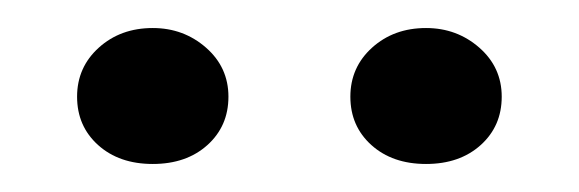

<svg xmlns="http://www.w3.org/2000/svg" viewBox="-20 -664 413 137"><path d="M89 -644Q111 -644 127 -630Q143 -616 143 -595Q143 -574 128 -560.5Q113 -547 89 -547Q65 -547 50 -560.5Q35 -574 35 -595Q35 -616 50.5 -630Q66 -644 89 -644ZM284 -644Q306 -644 322 -630Q338 -616 338 -595Q338 -574 323 -560.5Q308 -547 284 -547Q260 -547 245 -560.5Q230 -574 230 -595Q230 -616 245.5 -630Q261 -644 284 -644Z"/></svg>

Font: Unna
Style: Regular
Weight: 400
Designer: Jorge de Buen U.
Foundry: Omnibus-Type
Version: Version 2.006;PS 002.006;hotconv 1.0.70;makeotf.lib2.5.58329